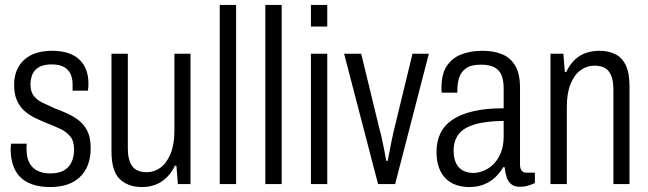

<svg xmlns="http://www.w3.org/2000/svg" viewBox="-20 -743 2616 775"><path d="M183 12Q140 12 109.5 1Q79 -10 60 -30Q41 -50 32 -78.5Q23 -107 23 -142Q23 -147 23.5 -152.5Q24 -158 25 -163H88Q87 -157 87 -152Q87 -147 87 -142Q87 -109 98 -87Q109 -65 131 -54Q153 -43 183 -43Q215 -43 236 -54Q257 -65 268 -87Q279 -109 279 -140Q279 -174 263 -193Q247 -212 222 -223.5Q197 -235 169 -246Q144 -256 120.5 -267.5Q97 -279 78 -296Q59 -313 48 -338.5Q37 -364 37 -401Q37 -433 47.5 -458.5Q58 -484 78 -502Q98 -520 126.5 -529Q155 -538 190 -538Q228 -538 256 -528.5Q284 -519 302 -501Q320 -483 328.5 -459Q337 -435 337 -406Q337 -399 336.5 -391.5Q336 -384 335 -377H273V-402Q273 -428 264 -446Q255 -464 236.5 -473.5Q218 -483 188 -483Q165 -483 148.5 -477Q132 -471 122 -460Q112 -449 107.5 -434Q103 -419 103 -402Q103 -373 116.5 -356Q130 -339 152.5 -328Q175 -317 200 -306Q225 -297 250.5 -285.5Q276 -274 298 -257Q320 -240 333 -213.5Q346 -187 346 -145Q346 -105 334 -75.5Q322 -46 300.5 -26.5Q279 -7 249.5 2.5Q220 12 183 12Z M553 12Q497 12 463.5 -20Q430 -52 430 -132V-526H496V-144Q496 -120 500.5 -102Q505 -84 514 -72Q523 -60 537.5 -54Q552 -48 573 -48Q603 -48 628 -66.5Q653 -85 668.5 -122.5Q684 -160 684 -215V-526H749V0H698L692 -74H686Q671 -43 650 -24Q629 -5 605 3.5Q581 12 553 12Z M867 0V-723H933V0Z M1051 0V-723H1117V0Z M1235 -636V-723H1301V-636ZM1235 0V-526H1301V0Z M1506 0 1369 -526H1438L1513 -217Q1517 -205 1521.5 -183Q1526 -161 1531 -137Q1536 -113 1539 -94H1545Q1548 -107 1552 -130Q1556 -153 1561 -176.5Q1566 -200 1570 -217L1645 -526H1711L1575 0Z M1874 12Q1845 12 1821 3.5Q1797 -5 1779.5 -22Q1762 -39 1752 -66Q1742 -93 1742 -130Q1742 -172 1757.5 -204.5Q1773 -237 1806 -259.5Q1839 -282 1890.5 -294Q1942 -306 2013 -306V-387Q2013 -418 2004.5 -439Q1996 -460 1976 -471Q1956 -482 1921 -482Q1882 -482 1861.5 -467.5Q1841 -453 1833.5 -430Q1826 -407 1826 -379V-369H1763Q1762 -374 1762 -379Q1762 -384 1762 -390Q1762 -445 1784 -477.5Q1806 -510 1843.5 -524Q1881 -538 1927 -538Q1974 -538 2008 -523.5Q2042 -509 2060.5 -476.5Q2079 -444 2079 -390V-80Q2079 -62 2086 -54Q2093 -46 2104 -46H2139V-4Q2126 2 2111 6.5Q2096 11 2079 11Q2056 11 2043 0Q2030 -11 2024.5 -29Q2019 -47 2017 -68H2011Q1998 -45 1978 -26.5Q1958 -8 1932 2Q1906 12 1874 12ZM1890 -45Q1911 -45 1933 -54Q1955 -63 1973 -81.5Q1991 -100 2002 -127.5Q2013 -155 2013 -191V-255Q1938 -254 1893.5 -240Q1849 -226 1830 -199.5Q1811 -173 1811 -136Q1811 -105 1820.5 -85Q1830 -65 1848 -55Q1866 -45 1890 -45Z M2202 0V-526H2254L2260 -452H2265Q2281 -484 2301.5 -503Q2322 -522 2347 -530Q2372 -538 2399 -538Q2436 -538 2463.5 -524.5Q2491 -511 2506 -479.5Q2521 -448 2521 -394V0H2456V-382Q2456 -406 2451.5 -424Q2447 -442 2437.5 -454.5Q2428 -467 2413.5 -472.5Q2399 -478 2379 -478Q2349 -478 2323.5 -459.5Q2298 -441 2283 -404Q2268 -367 2268 -312V0Z"/></svg>

Font: Archivo Condensed Light
Style: Regular
Weight: 300
Width: 3
Designer: Hector Gatti
Foundry: Omnibus-Type
Version: Version 2.001